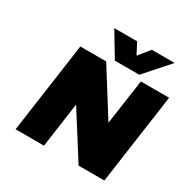

<svg xmlns="http://www.w3.org/2000/svg" viewBox="-199 -1108 1278 1294"><g transform="rotate(30 440.0 -461.5)"><path d="M89.8 0 189 -701.2H390.1L609.9 -351.1L660.2 -701.2H879.9L780.8 0H580.1L359.9 -348.1L311 0ZM325.2 -922.9H502.9L547.9 -836.9L617.2 -922.9H794.9L627.9 -734.9H438Z"/></g></svg>

Font: Trueno UltraBlack
Style: Italic
Weight: 950
Designer: Julieta Ulanovsky
Foundry: Julieta Ulanovsky
Version: Version 3.001b | FøM Fix